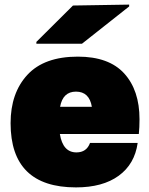

<svg xmlns="http://www.w3.org/2000/svg" viewBox="-20 -800 648 834"><path d="M318 -554Q453 -554 519.5 -481Q586 -408 586 -282Q586 -246 583 -218H240Q253 -138 312 -138Q356 -138 371 -179H578Q565 -87 495.5 -36.5Q426 14 310 14Q26 14 26 -265Q26 -396 99 -475Q172 -554 318 -554ZM138 -610V-618L297 -776L541 -780V-772L336 -610ZM241 -336H379Q368 -402 310 -402Q253 -402 241 -336Z"/></svg>

Font: Nacelle Black
Style: Regular
Weight: 900
Designer: Sora Sagano
Foundry: Sora Sagano
Version: Version 1.000;FEAKit 1.0